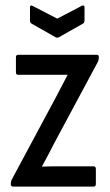

<svg xmlns="http://www.w3.org/2000/svg" viewBox="-20 -691 407 711"><path d="M29 0Q20 0 20 -9V-11Q20 -18 23 -25L186 -329Q197 -350 208 -371Q219 -392 230 -413V-414Q210 -414 190 -414Q170 -414 150 -414H47Q39 -414 39 -423V-479Q39 -488 47 -488H338Q346 -488 346 -481V-478Q346 -470 343 -463L182 -163Q171 -141 159.5 -119.5Q148 -98 136 -76V-74Q156 -75 173.5 -75Q191 -75 211 -75H327Q335 -75 335 -65V-10Q335 0 327 0ZM186 -553 96 -604Q91 -607 91 -616V-664Q91 -674 101 -669L192 -622L282 -669Q293 -674 293 -664V-616Q293 -607 288 -604L198 -553Q192 -550 186 -553Z"/></svg>

Font: Sofia Sans Condensed Medium
Style: Regular
Weight: 500
Designer: Botio Nikoltchev, Ani Petrova
Foundry: lettersoup
Version: Version 4.101; ttfautohint (v1.8.4.7-5d5b)